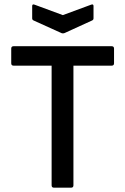

<svg xmlns="http://www.w3.org/2000/svg" viewBox="-20 -869 579 889"><path d="M230 0Q219 0 219 -11V-565H43Q32 -565 32 -576V-644Q32 -655 43 -655H497Q508 -655 508 -644V-576Q508 -565 497 -565H320V-11Q320 0 309 0ZM264 -716 136 -774Q129 -777 129 -784V-841Q129 -852 141 -847L271 -799L401 -847Q413 -852 413 -841V-784Q413 -777 406 -774L279 -716Q271 -713 264 -716Z"/></svg>

Font: Sofia Sans SemiBold
Style: Regular
Weight: 600
Designer: Botio Nikoltchev, Ani Petrova
Foundry: lettersoup
Version: Version 4.101; ttfautohint (v1.8.4.7-5d5b)